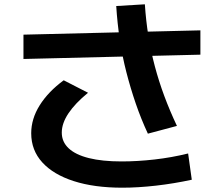

<svg xmlns="http://www.w3.org/2000/svg" viewBox="-20 -822 1040 892"><path d="M548 50Q418 50 323 19.5Q228 -11 176.5 -67.5Q125 -124 125 -203Q125 -270 164.5 -333Q204 -396 276 -449L389 -391Q329 -342 298 -295.5Q267 -249 267 -206Q267 -163 299 -133Q331 -103 393 -87.5Q455 -72 545 -72Q618 -72 697.5 -81Q777 -90 854 -109L871 13Q788 31 704.5 40.5Q621 50 548 50ZM89 -548V-661L911 -681V-568ZM667 -201Q635 -270 610.5 -341.5Q586 -413 567 -487Q548 -561 536.5 -638Q525 -715 520 -794L653 -802Q658 -726 669.5 -654.5Q681 -583 699.5 -513.5Q718 -444 743.5 -375.5Q769 -307 802 -237Z"/></svg>

Font: M PLUS 1 Thin
Style: Bold
Weight: 700
Version: Version 1.001